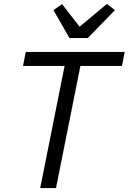

<svg xmlns="http://www.w3.org/2000/svg" viewBox="-20 -964 659 984"><path d="M430 -769 569 -912 528 -944 388 -827 298 -943 254 -912 336 -769ZM605 -626 619 -698H112L98 -626H311L186 0H267L392 -626Z"/></svg>

Font: Braiins Sans
Style: Italic
Weight: 400
Italic angle: -11.31°
Designer: Mike Abbink, Paul van der Laan, Pieter van Rosmalen, Jiri Chlebus, Lubos Buracinsky
Foundry: Bold Monday, Sudetype
Version: Version 1.000;hotconv 1.0.109;makeotfexe 2.5.65596